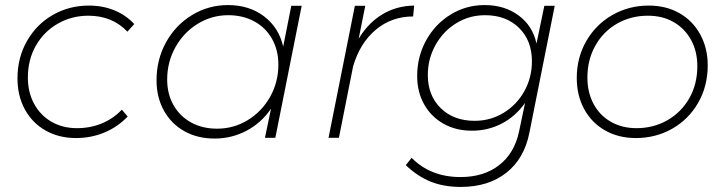

<svg xmlns="http://www.w3.org/2000/svg" viewBox="-20 -544 2863 758"><path d="M49 -235Q49 -316 86.5 -382Q124 -448 188.5 -485Q253 -522 331 -522Q386 -522 432 -503Q478 -484 510 -449L483 -419Q423 -482 329 -482Q263 -482 208 -450.5Q153 -419 121.5 -363.5Q90 -308 90 -238Q90 -180 114.5 -134.5Q139 -89 183 -63.5Q227 -38 284 -38Q337 -38 382.5 -57Q428 -76 461 -111L484 -84Q445 -43 392.5 -21Q340 1 280 1Q212 1 159.5 -29Q107 -59 78 -112.5Q49 -166 49 -235Z M598 -227Q598 -309 635.5 -377Q673 -445 738 -484.5Q803 -524 880 -524Q964 -524 1022.5 -479.5Q1081 -435 1098 -360L1130 -521H1171L1067 0H1026L1050 -115Q1012 -59 953.5 -28Q895 3 827 3Q760 3 708 -26Q656 -55 627 -107.5Q598 -160 598 -227ZM1079 -289Q1079 -346 1054 -390.5Q1029 -435 984 -459.5Q939 -484 881 -484Q816 -484 760.5 -450Q705 -416 672.5 -357.5Q640 -299 640 -230Q640 -173 665 -129Q690 -85 734.5 -60.5Q779 -36 837 -36Q903 -36 958.5 -70Q1014 -104 1046.5 -162Q1079 -220 1079 -289Z M1615 -522 1611 -479Q1526 -479 1463.5 -426.5Q1401 -374 1374 -282L1318 0H1277L1381 -521H1422L1396 -391Q1433 -453 1489 -487Q1545 -521 1615 -522Z M1582 108 1605 79Q1680 155 1798 155Q1890 155 1950.5 108Q2011 61 2029 -24L2053 -138Q2016 -85 1961.5 -56.5Q1907 -28 1843 -28Q1780 -28 1731 -55.5Q1682 -83 1654.5 -132Q1627 -181 1627 -244Q1627 -321 1662.5 -385Q1698 -449 1759 -486.5Q1820 -524 1893 -524Q1972 -524 2027.5 -483Q2083 -442 2098 -372L2129 -521H2170L2070 -20Q2050 82 1979 138Q1908 194 1799 194Q1732 194 1680 173Q1628 152 1582 108ZM2080 -302Q2080 -384 2029 -434Q1978 -484 1895 -484Q1833 -484 1781.5 -452.5Q1730 -421 1699.5 -366.5Q1669 -312 1669 -248Q1669 -167 1720 -117Q1771 -67 1854 -67Q1916 -67 1968 -98.5Q2020 -130 2050 -184Q2080 -238 2080 -302Z M2774 -286Q2774 -204 2736.5 -138.5Q2699 -73 2634 -36Q2569 1 2490 1Q2422 1 2369 -29Q2316 -59 2286.5 -113Q2257 -167 2257 -236Q2257 -317 2295 -382.5Q2333 -448 2398 -485Q2463 -522 2541 -522Q2610 -522 2662.5 -492Q2715 -462 2744.5 -408Q2774 -354 2774 -286ZM2299 -238Q2299 -179 2323.5 -133.5Q2348 -88 2392 -63Q2436 -38 2493 -38Q2560 -38 2615 -69.5Q2670 -101 2701.5 -156.5Q2733 -212 2733 -283Q2733 -341 2708.5 -386Q2684 -431 2640 -456.5Q2596 -482 2538 -482Q2471 -482 2416.5 -451Q2362 -420 2330.5 -364Q2299 -308 2299 -238Z"/></svg>

Font: Gontserrat ExtraLight
Style: Italic
Weight: 275
Italic angle: -11.3°
Designer: Julieta Ulanovsky
Foundry: Julieta Ulanovsky
Version: Version 6.001